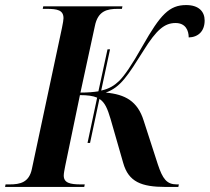

<svg xmlns="http://www.w3.org/2000/svg" viewBox="-46 -739 829 759"><path d="M-26 0H287L289 -10H274C231 -10 206 -16 206 -45C206 -54 209 -68 212 -84L270 -363C300 -363 322 -360 338 -353L300 -174H310L347 -348C369 -334 379 -309 391 -269L441 -95C462 -20 513 0 609 0H659L661 -10H653C613 -10 597 -32 578 -89L522 -262C498 -339 449 -366 372 -373C431 -394 459 -440 522 -540C573 -622 605 -648 648 -648C688 -648 700 -618 700 -591C738 -592 763 -616 763 -658C763 -693 740 -719 690 -719C623 -719 588 -681 518 -558C474 -480 446 -440 425 -419C406 -401 386 -388 354 -381L389 -544H379L343 -378C324 -375 301 -373 272 -373L329 -636C341 -696 377 -704 420 -704H436L438 -714H125L123 -704H138C181 -704 205 -699 205 -667C205 -661 203 -648 199 -629L80 -71C69 -18 34 -10 -8 -10H-24Z"/></svg>

Font: Noto Serif Display SemiCondensed SemiBold
Style: Italic
Weight: 600
Width: 4
Italic angle: -12°
Designer: Monotype Design Team
Foundry: Monotype Imaging Inc.
Version: Version 2.009